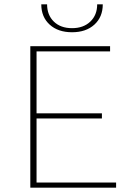

<svg xmlns="http://www.w3.org/2000/svg" viewBox="-20 -873 620 893"><path d="M172 -853H199Q199 -803 230.5 -772.5Q262 -742 315 -742Q368 -742 400 -772.5Q432 -803 432 -853H458Q458 -794 419 -758.5Q380 -723 315 -723Q250 -723 211 -758.5Q172 -794 172 -853ZM520 -24V0H121V-658H492V-634H150V-346H454V-322H150V-24Z"/></svg>

Font: Ysabeau SC Extralight
Style: Regular
Weight: 200
Designer: Christian Thalmann (Catharsis Fonts)
Version: Version 0.003